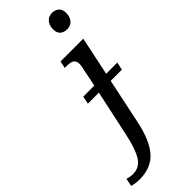

<svg xmlns="http://www.w3.org/2000/svg" viewBox="-459 -795 1069 1069"><g transform="rotate(-45 75.5 -260.5)"><path d="M225.1 -636.2Q200.2 -636.2 184.6 -649.7Q168.9 -663.1 168.9 -690.9Q168.9 -722.7 185.3 -741.9Q201.7 -761.2 229 -761.2Q253.4 -761.2 269.3 -747.6Q285.2 -733.9 285.2 -706.1Q285.2 -672.4 268.3 -654.3Q251.5 -636.2 225.1 -636.2ZM-140.1 231.9 -130.9 186Q-122.6 188.5 -109.4 190.7Q-96.2 192.9 -85 192.9Q-34.7 192.9 -6.3 148.4Q22 104 42 7.8L100.1 -262.2H13.2L22.9 -308.1H109.9L133.8 -425.8Q137.2 -439.9 137.2 -452.1Q137.2 -473.1 124.8 -483.6Q112.3 -494.1 76.2 -494.1H63L71.8 -536.1H251L203.1 -308.1H291L280.8 -262.2H192.9L136.2 7.8Q110.8 127.4 60.3 183.8Q9.8 240.2 -82 240.2Q-97.2 240.2 -113.8 237.5Q-130.4 234.9 -140.1 231.9Z"/></g></svg>

Font: Droid Serif
Style: Italic
Weight: 400
Italic angle: -12°
Designer: Monotype Design team
Foundry: Monotype Imaging Inc.
Version: Version 1.03